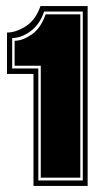

<svg xmlns="http://www.w3.org/2000/svg" viewBox="-20 -611 317 631"><path d="M90 0V-368H3V-504Q32 -504 64.5 -524.5Q97 -545 113 -591H268V0ZM106 -18H252V-573H125Q111 -531 80.5 -508.5Q50 -486 20 -486V-386H106ZM114 -27V-395H28V-477Q54 -477 84 -497.5Q114 -518 130 -564H244V-27Z"/></svg>

Font: Alumni Sans Collegiate One SC
Style: Regular
Weight: 400
Designer: Robert E. Leuschke
Foundry: Robert E. Leuschke
Version: Version 1.100